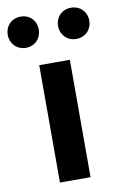

<svg xmlns="http://www.w3.org/2000/svg" viewBox="-132 -851 568 902"><g transform="rotate(-10 152.5 -400.0)"><path d="M32 -651C76 -651 106 -684 106 -725C106 -768 76 -800 32 -800C-11 -800 -42 -768 -42 -725C-42 -684 -11 -651 32 -651ZM272 -651C316 -651 347 -684 347 -725C347 -768 316 -800 272 -800C229 -800 198 -768 198 -725C198 -684 229 -651 272 -651ZM225 -560H79V0H225Z"/></g></svg>

Font: Spoqa Han Sans Neo Bold
Style: Bold
Weight: 700
Designer: [Spoqa Han Sans Neo] Dong-huui Kim  Younghwa Kang  Yujin Lee  [Noto Sans] Ryoko NISHIZUKA  (kana & ideographs); Paul D. 
Foundry: Spoqa (http://www.spoqa-han-sans.com)
Version: Version 1.100;hotconv 1.0.109;makeotfexe 2.5.65596